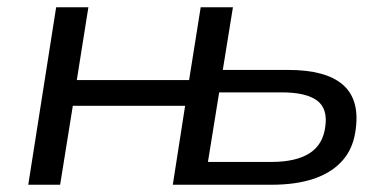

<svg xmlns="http://www.w3.org/2000/svg" viewBox="-20 -510 1069 530"><path d="M58 0 135 -490H224L192 -289H502L534 -490H623L595 -317H775Q879 -317 926 -276.5Q973 -236 962 -154Q956 -102 926.5 -68Q897 -34 847.5 -17Q798 0 729 0H457L491 -218H181L146 0ZM554 -63H729Q797 -63 834.5 -87Q872 -111 878 -161Q885 -211 854.5 -233Q824 -255 758 -255H585Z"/></svg>

Font: Nunito Sans 10pt SemiExpanded
Style: Italic
Weight: 400
Width: 6
Italic angle: -9°
Designer: Vernon Adams
Foundry: Vernon Adams
Version: Version 3.101;gftools[0.9.27]